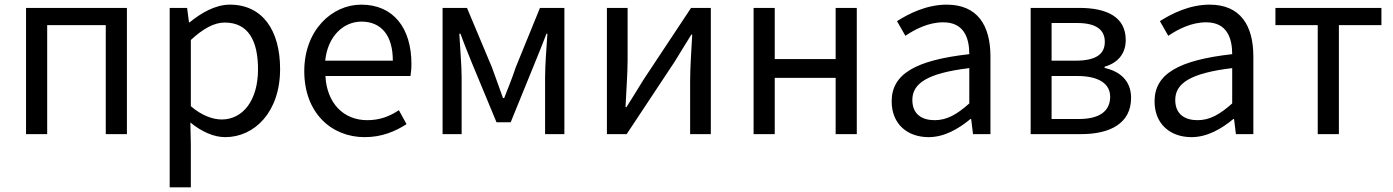

<svg xmlns="http://www.w3.org/2000/svg" viewBox="-20 -577 5991 826"><path d="M92 0H183V-469H435V0H526V-543H92Z M710 229H801V45L799 -50C848 -10 900 13 949 13C1074 13 1185 -94 1185 -280C1185 -447 1109 -557 969 -557C906 -557 845 -521 796 -481H793L785 -543H710ZM934 -63C898 -63 850 -78 801 -120V-405C854 -454 901 -480 947 -480C1050 -480 1090 -399 1090 -279C1090 -144 1024 -63 934 -63Z M1549 13C1623 13 1681 -12 1729 -43L1696 -103C1656 -76 1613 -60 1560 -60C1457 -60 1386 -134 1380 -250H1746C1748 -263 1750 -282 1750 -302C1750 -457 1672 -557 1534 -557C1408 -557 1289 -447 1289 -271C1289 -92 1405 13 1549 13ZM1379 -316C1390 -422 1458 -484 1535 -484C1620 -484 1670 -425 1670 -316Z M1884 0H1966V-245C1966 -293 1959 -376 1956 -432H1961C1976 -390 1995 -344 2011 -304L2116 -51H2177L2280 -304C2296 -344 2315 -389 2331 -432H2335C2331 -376 2325 -293 2325 -245V0H2408V-543H2303L2199 -288C2184 -242 2166 -199 2149 -155H2144C2129 -199 2112 -242 2096 -288L1989 -543H1884Z M2591 0H2676L2882 -311C2902 -344 2933 -394 2954 -428H2958C2954 -357 2949 -284 2949 -227V0H3038V-543H2953L2747 -232C2727 -199 2696 -149 2675 -116H2671C2674 -186 2680 -259 2680 -316V-543H2591Z M3222 0H3313V-242H3575V0H3666V-543H3575V-323H3313V-543H3222Z M3975 13C4042 13 4103 -22 4155 -65H4158L4166 0H4241V-334C4241 -468 4185 -557 4053 -557C3966 -557 3889 -518 3839 -486L3875 -423C3918 -452 3975 -481 4038 -481C4127 -481 4150 -414 4150 -344C3919 -318 3816 -259 3816 -141C3816 -43 3884 13 3975 13ZM4001 -60C3947 -60 3905 -85 3905 -147C3905 -217 3967 -262 4150 -284V-132C4097 -85 4054 -60 4001 -60Z M4414 0H4631C4757 0 4846 -47 4846 -156C4846 -234 4793 -271 4732 -285V-290C4788 -306 4823 -345 4823 -405C4823 -504 4742 -543 4623 -543H4414ZM4504 -316V-478H4614C4697 -478 4733 -448 4733 -397C4733 -346 4698 -316 4607 -316ZM4504 -65V-250H4615C4708 -250 4756 -216 4756 -161C4756 -100 4712 -65 4621 -65Z M5106 13C5173 13 5234 -22 5286 -65H5289L5297 0H5372V-334C5372 -468 5316 -557 5184 -557C5097 -557 5020 -518 4970 -486L5006 -423C5049 -452 5106 -481 5169 -481C5258 -481 5281 -414 5281 -344C5050 -318 4947 -259 4947 -141C4947 -43 5015 13 5106 13ZM5132 -60C5078 -60 5036 -85 5036 -147C5036 -217 5098 -262 5281 -284V-132C5228 -85 5185 -60 5132 -60Z M5649 0H5740V-469H5923V-543H5467V-469H5649Z"/></svg>

Font: Source Han Sans HK
Style: Regular
Weight: 400
Designer: Ryoko NISHIZUKA 西塚涼子 (kana, bopomofo & ideographs); Paul D. Hunt (Latin, Greek & Cyrillic); Sandoll Communications 산돌커뮤니
Foundry: Adobe
Version: Version 2.000;hotconv 1.0.107;makeotfexe 2.5.65593